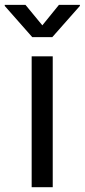

<svg xmlns="http://www.w3.org/2000/svg" viewBox="-55 -781 353 801"><path d="M77.1 -545.9H165V0H77.1ZM121.6 -675.3 190.9 -760.7H278.3V-756.3L163.1 -626H79.6L-35.2 -756.3V-760.7H51.3Z"/></svg>

Font: Inter RS Variable
Style: Regular
Weight: 400
Designer: Rasmus Andersson (customised by Maria Ramos and Noel Pretorius)
Foundry: rsms
Version: Version 3.001;Glyphs 3.2.3 (3260)